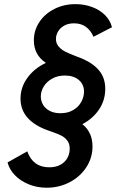

<svg xmlns="http://www.w3.org/2000/svg" viewBox="-20 -750 574 905"><path d="M15.6 15.6 108.4 -36.6Q135.7 38.6 211.9 38.6Q243.7 38.6 265.4 26.4Q287.1 14.2 297.9 -5.9Q308.6 -25.9 308.6 -48.8Q308.6 -72.8 297.1 -87.6Q285.6 -102.5 269 -110.8Q252.4 -119.1 224.6 -128.9Q215.3 -132.3 206.1 -135.3Q76.7 -181.6 76.7 -285.2Q76.7 -338.9 109.4 -383.5Q142.1 -428.2 196.3 -453.6Q139.6 -491.2 139.6 -559.6Q139.6 -606.9 165.5 -646Q191.4 -685.1 236.3 -707.8Q281.2 -730.5 335.4 -730.5Q377.4 -730.5 413.8 -717Q450.2 -703.6 474.9 -679Q499.5 -654.3 507.8 -621.6L420.4 -576.7Q409.2 -605 386 -622.6Q362.8 -640.1 329.1 -640.1Q302.2 -640.1 283 -629.4Q263.7 -618.7 253.7 -601.6Q243.7 -584.5 243.7 -566.4Q243.7 -545.4 256.6 -530.5Q269.5 -515.6 288.6 -506.1Q307.6 -496.6 338.4 -484.9Q351.1 -480.5 367.7 -473.6Q421.4 -450.2 448.7 -415.8Q476.1 -381.3 476.1 -331.1Q476.1 -277.8 447.3 -234.6Q418.5 -191.4 368.2 -164.6Q416 -127 416 -59.6Q416 -6.3 387 38.3Q357.9 83 308.3 108.9Q258.8 134.8 200.2 134.8Q154.3 134.8 115 118.7Q75.7 102.5 49.8 75.4Q23.9 48.3 15.6 15.6ZM376 -318.4Q376 -352.1 351.6 -373Q327.1 -394 285.6 -394Q252 -394 226.1 -379.6Q200.2 -365.2 186.3 -342.5Q172.4 -319.8 172.4 -295.4Q172.4 -274.4 182.9 -256.3Q193.4 -238.3 214.4 -227.3Q235.4 -216.3 265.1 -216.3Q300.3 -216.3 325.4 -231.4Q350.6 -246.6 363.3 -270Q376 -293.5 376 -318.4Z"/></svg>

Font: Reddit Sans Fudge SmBold Italic
Style: Regular
Weight: 600
Italic angle: -11.25°
Designer: Stephen Hutchings
Version: Version 1.013